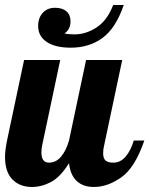

<svg xmlns="http://www.w3.org/2000/svg" viewBox="-28 -739 595 765"><path d="M-8 -114Q-8 -139 0 -179L68 -500H212L140 -160Q137 -145 137 -132Q137 -91 167 -91Q195 -91 215 -114.5Q235 -138 247 -179L315 -500H459L387 -160Q383 -145 383 -128Q383 -108 392.5 -99.5Q402 -91 424 -91Q452 -91 472.5 -115Q493 -139 505 -179H547Q510 -71 455.5 -32.5Q401 6 346 6Q303 6 277.5 -18Q252 -42 247 -89Q213 -34 175.5 -14Q138 6 99 6Q51 6 21.5 -24Q-8 -54 -8 -114ZM124 -635Q124 -668 142.5 -688Q161 -708 191 -708Q220 -708 236.5 -694Q253 -680 253 -654Q253 -622 229 -606Q242 -602 269 -602Q314 -602 356.5 -629.5Q399 -657 423 -719H465Q433 -626 380 -587.5Q327 -549 254 -549Q192 -549 158 -572Q124 -595 124 -635Z"/></svg>

Font: Lobster
Style: Regular
Weight: 400
Designer: Impallari Type
Foundry: Impallari Type
Version: Version 2.100